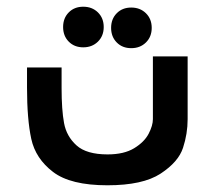

<svg xmlns="http://www.w3.org/2000/svg" viewBox="-20 -552 640 572"><path d="M60.5 -291V-351H163.5V-289.5Q163.5 -225 170.8 -185.5Q178 -146 207.8 -119Q237.5 -92 300.5 -92Q349.5 -92 379.8 -110.5Q410 -129 422.8 -153.5Q435.5 -178 435.5 -197V-384H539V-197Q539 -153.5 525.2 -111.5Q511.5 -69.5 458.5 -34.8Q405.5 0 300 0Q190 0 138 -39.8Q86 -79.5 73.2 -138Q60.5 -196.5 60.5 -291ZM168 -471.5Q168 -498 184.8 -515Q201.5 -532 228 -532Q254.5 -532 271.8 -515Q289 -498 289 -471.5Q289 -445 271.8 -428Q254.5 -411 228 -411Q201.5 -411 184.8 -428Q168 -445 168 -471.5ZM311 -469Q311 -495.5 327.8 -512.5Q344.5 -529.5 371 -529.5Q397.5 -529.5 414.8 -512.5Q432 -495.5 432 -469Q432 -442.5 414.8 -425.5Q397.5 -408.5 371 -408.5Q344.5 -408.5 327.8 -425.5Q311 -442.5 311 -469Z"/></svg>

Font: JuliaMono BoldItalic
Style: Regular
Weight: 700
Italic angle: -9°
Monospace: yes
Designer: cormullion
Foundry: corm
Version: Version 0.049; ttfautohint (v1.8.4)